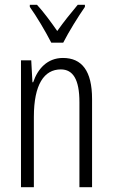

<svg xmlns="http://www.w3.org/2000/svg" viewBox="-20 -785 472 805"><path d="M195 -606H245C269 -653 307 -714 336 -756V-765H306C272 -724 250 -697 220 -655C193 -694 161 -737 135 -765H105V-756C133 -717 171 -653 195 -606ZM244 -542C178 -542 138 -496 119 -440H116L111 -532H68V0H122V-295C122 -431 165 -494 235 -494C286 -494 313 -452 313 -357V0H366V-370C366 -488 323 -542 244 -542Z"/></svg>

Font: Noto Sans Lao Looped ExtraCondensed Light
Style: Regular
Weight: 300
Width: 2
Designer: Mark Frömberg, Ben Mitchell
Foundry: The Fontpad Ltd
Version: Version 1.002